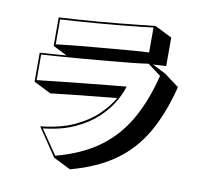

<svg xmlns="http://www.w3.org/2000/svg" viewBox="-93 -891 1186 1100"><g transform="rotate(10 500.0 -341.0)"><path d="M173 -107Q288 -119 368 -156Q448 -193 499.5 -243Q551 -293 579 -343Q517 -337 448 -330Q379 -323 314 -316Q249 -309 197 -303L97 -353V-522Q126 -524 165.5 -526.5Q205 -529 251 -533L169 -574V-740Q210 -742 267.5 -746Q325 -750 390 -755Q455 -760 518.5 -766.5Q582 -773 636 -778.5Q690 -784 724 -788L824 -738V-572L748 -568L825 -529L911 -465Q871 -306 806 -193.5Q741 -81 638.5 -8Q536 65 383 106L283 56ZM714 -777Q683 -773 631.5 -767.5Q580 -762 517.5 -756Q455 -750 392 -745Q329 -740 273 -736Q217 -732 179 -730V-585Q216 -590 271.5 -595.5Q327 -601 390.5 -606.5Q454 -612 516 -617.5Q578 -623 630 -627Q682 -631 714 -632ZM722 -568Q692 -563 634 -557Q576 -551 503.5 -544.5Q431 -538 356 -531.5Q281 -525 215.5 -520.5Q150 -516 107 -513V-364Q159 -370 228.5 -377.5Q298 -385 371.5 -392.5Q445 -400 510.5 -406.5Q576 -413 621 -417Q609 -374 579 -323.5Q549 -273 498.5 -226Q448 -179 371.5 -144Q295 -109 190 -98L287 44Q434 5 533.5 -66.5Q633 -138 697 -248Q761 -358 799 -511Z"/></g></svg>

Font: Rampart One
Style: Regular
Weight: 400
Designer: Fontworks Inc.
Foundry: Fontworks Inc.
Version: Version 1.100